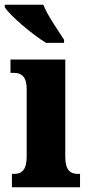

<svg xmlns="http://www.w3.org/2000/svg" viewBox="-40 -786 373 806"><path d="M153 -606H229V-619C205 -657 159 -721 142 -766H-20V-756C1 -721 95 -642 153 -606ZM10 0H296V-56H287C256 -56 234 -71 234 -127V-536H4V-480H19C49 -480 72 -465 72 -413V-129C72 -72 51 -56 19 -56H10Z"/></svg>

Font: Noto Serif Ethiopic ExtraCondensed Black
Style: Regular
Weight: 900
Width: 2
Designer: Monotype Design Team
Foundry: Monotype Imaging Inc.
Version: Version 2.102